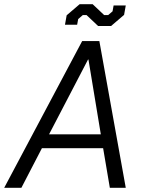

<svg xmlns="http://www.w3.org/2000/svg" viewBox="-44 -896 684 916"><path d="M348 -700H430L556 0H480L448 -189H156L58 0H-24ZM437 -255 378 -612H376L190 -255ZM369 -824H351L329 -805L324 -778H266L274 -823L336 -876H398L453 -824H472L493 -842L498 -870H556L548 -825L486 -772H424Z"/></svg>

Font: Chakra Petch
Style: Italic
Weight: 400
Italic angle: -10°
Designer: Katatrad Aksorn Co.,Ltd.
Foundry: Cadson Demak Co.,Ltd.
Version: Version 1.000; ttfautohint (v1.6)